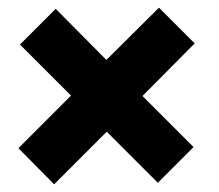

<svg xmlns="http://www.w3.org/2000/svg" viewBox="-20 -520 570 500"><path d="M257 -364 394 -500 487 -407 351 -270 484 -137 391 -44 258 -177 121 -40 28 -134 165 -271 32 -404 125 -497Z"/></svg>

Font: Panefresco 999wt
Style: Regular
Weight: 900
Version: Version 1.001